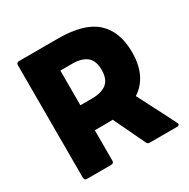

<svg xmlns="http://www.w3.org/2000/svg" viewBox="-164 -885 1021 1036"><g transform="rotate(-30 346.0 -367.0)"><path d="M649 0H478Q465 0 460 -12L367 -207Q350 -206 255 -206V-16Q255 -1 239 0H87Q72 0 71 -16V-718Q71 -733 87 -734H332Q492 -734 566 -667Q640 -600 640 -470Q640 -321 539 -255Q663 -15 663 -11Q663 0 649 0ZM329 -362Q387 -362 418.5 -387Q450 -412 450 -470Q450 -528 418.5 -553Q387 -578 329 -578H255V-362Z"/></g></svg>

Font: YamahaIndonesia935. App XBold
Style: Regular
Weight: 800
Designer: Dalton Maag Ltd
Foundry: Dalton Maag Ltd
Version: Version 1.002; January 01, 2024; Regular/Italic